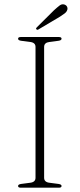

<svg xmlns="http://www.w3.org/2000/svg" viewBox="-20 -872 370 892"><path d="M185 -46Q185 -26 209.5 -23L251.5 -17.5Q266 -15.5 266 -8Q266 0 253.5 0H76.5Q64 0 64 -8Q64 -15.5 78.5 -17.5L120.5 -23Q145 -26 145 -46V-654Q145 -674 120.5 -677L78.5 -682.5Q64 -684.5 64 -692Q64 -700 76.5 -700H253.5Q266 -700 266 -692Q266 -684.5 251.5 -682.5L209.5 -677Q185 -674 185 -654ZM230.5 -824Q246.5 -838.5 257 -846.5Q267.5 -854.5 279 -851Q288 -848 291.5 -840.8Q295 -833.5 292.5 -826Q289.5 -816.5 280.2 -809.5Q271 -802.5 258.5 -794.5L159 -735.5Q153.5 -731.5 149 -736Q145 -739 152 -746Z"/></svg>

Font: Fraunces 9pt S000 Thin
Style: Regular
Weight: 100
Version: Version 1.000; ttfautohint (v1.8.3)